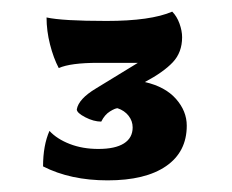

<svg xmlns="http://www.w3.org/2000/svg" viewBox="-20 -564 399 330"><path d="M54 -278Q54 -314 65 -339Q78 -325 100 -316.5Q122 -308 149 -308Q178 -308 193 -317.5Q208 -327 208 -345Q208 -356 201 -365Q194 -374 182 -378Q178 -378 169 -372.5Q160 -367 154 -355Q141 -355 126.5 -362.5Q112 -370 112 -376Q115 -394 145 -412L217 -456H149Q101 -456 81 -447Q72 -464 66 -487.5Q60 -511 60 -534Q87 -528 163 -528Q239 -528 276 -544Q284 -536 288.5 -523.5Q293 -511 293 -500Q293 -474 277 -457Q261 -440 229 -423Q264 -415 282.5 -394Q301 -373 301 -348Q301 -303 265.5 -278.5Q230 -254 165 -254Q101 -254 54 -278Z"/></svg>

Font: Mirza
Style: Bold
Weight: 700
Designer: Arabic design by Kourosh Beigpour, Latin design by Eduardo Tunni, engineering by Lasse Fister
Version: Version 1.0010g